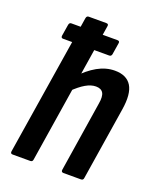

<svg xmlns="http://www.w3.org/2000/svg" viewBox="-129 -763 696 843"><g transform="rotate(20 219.0 -341.5)"><path d="M66 -553.4Q56 -553.4 57.4 -564.8L66 -617.9Q68 -629.3 77 -629.3H292.2Q304.5 -629.3 302.1 -617.9L293.6 -564.8Q291.8 -553.4 281.6 -553.4H108.7ZM32 0Q21.1 0 22.5 -11L127.5 -671.6Q129.5 -683 139 -683H221.1Q232.9 -683 230.5 -671.6L126.3 -11Q124.9 0 114.7 0ZM269.6 0Q258.3 0 259.7 -11.4L311.1 -339.3Q317.3 -374.6 308 -390.3Q298.6 -406 274.2 -406Q251.7 -406 226.4 -391.4Q201 -376.8 169.5 -345.6L169.6 -413.6Q208.4 -455.4 247.9 -477.6Q287.5 -499.7 328.7 -499.7Q383.9 -499.7 406.4 -463.2Q428.9 -426.6 416.7 -350.8L363.1 -11.4Q362.1 0 351.1 0Z"/></g></svg>

Font: Sofia Sans Condensed
Style: Italic
Weight: 400
Italic angle: -9°
Designer: Botio Nikoltchev, Ani Petrova
Foundry: lettersoup
Version: Version 4.101